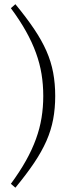

<svg xmlns="http://www.w3.org/2000/svg" viewBox="-20 -740 324 892"><path d="M181 -294Q181 -346.5 173 -395.8Q165 -445 147.2 -494Q129.5 -543 100.8 -594.5Q72 -646 30.5 -702L51.5 -720.5Q103 -658 138.5 -605.2Q174 -552.5 195.8 -503Q217.5 -453.5 227 -402.5Q236.5 -351.5 236.5 -294Q236.5 -236.5 227 -185.8Q217.5 -135 195.8 -85.5Q174 -36 138.5 16.8Q103 69.5 51.5 132L30.5 114Q72 57.5 100.8 6Q129.5 -45.5 147.2 -94.5Q165 -143.5 173 -192.8Q181 -242 181 -294Z"/></svg>

Font: Newsreader 14pt Light
Style: Regular
Weight: 300
Designer: Hugues Gentile
Foundry: Production Type
Version: Version 1.003